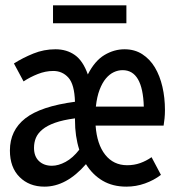

<svg xmlns="http://www.w3.org/2000/svg" viewBox="-20 -685 640 717"><path d="M146 12Q89 12 53 -24Q17 -60 17 -123Q17 -198 74.5 -243Q132 -288 260 -305Q258 -370 235.5 -395Q213 -420 179 -420Q150 -420 121 -408.5Q92 -397 68 -381L32 -448Q65 -469 104.5 -485Q144 -501 187 -501Q229 -501 259.5 -479.5Q290 -458 308 -407Q334 -458 370 -479.5Q406 -501 445 -501Q483 -501 511.5 -482.5Q540 -464 558.5 -433Q577 -402 586.5 -361Q596 -320 596 -274Q596 -258 594.5 -243Q593 -228 591 -216H337Q342 -146 373 -107Q404 -68 455 -68Q481 -68 503.5 -76Q526 -84 546 -98L581 -32Q555 -12 521.5 0Q488 12 452 12Q401 12 363.5 -10Q326 -32 301 -72Q228 12 146 12ZM174 -66Q198 -66 225 -80.5Q252 -95 276 -126Q268 -151 264 -178.5Q260 -206 260 -237V-243Q215 -237 185.5 -226.5Q156 -216 138.5 -201.5Q121 -187 114 -170Q107 -153 107 -133Q107 -101 125.5 -83.5Q144 -66 174 -66ZM438 -423Q421 -423 405 -415.5Q389 -408 375.5 -392Q362 -376 352 -350Q342 -324 338 -287H517Q513 -423 438 -423ZM178 -598V-665H452V-598Z"/></svg>

Font: SauceCodePro Nerd Font Mono
Style: Regular
Weight: 500
Monospace: yes
Designer: Paul D. Hunt, Teo Tuominen
Foundry: Adobe Systems Incorporated
Version: Version 2.030;PS 1.000;hotconv 16.6.51;makeotf.lib2.5.65220;